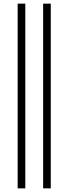

<svg xmlns="http://www.w3.org/2000/svg" viewBox="-20 -810 376 1055"><path d="M77 -790H119V225H77ZM217 -790H259V225H217Z"/></svg>

Font: Bona Nova SC
Style: Regular
Weight: 400
Designer: Mateusz Machalski
Foundry: Capitalics
Version: Version 4.001; ttfautohint (v1.8.4.7-5d5b)